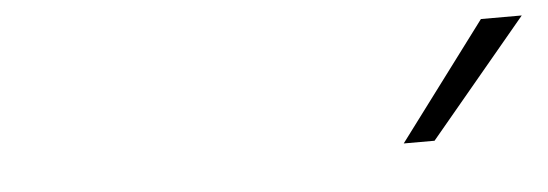

<svg xmlns="http://www.w3.org/2000/svg" viewBox="-27 -830 762 267"><g transform="rotate(-5 353.5 -696.5)"><path d="M650 -778H707L571 -615H528Z"/></g></svg>

Font: Azeret Mono Thin
Style: Italic
Weight: 100
Italic angle: -12°
Designer: Martin Vácha
Foundry: Displaay
Version: Version 1.000; Glyphs 3.0.3, build 3074